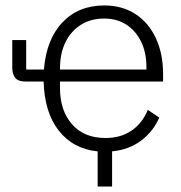

<svg xmlns="http://www.w3.org/2000/svg" viewBox="-20 -544 664 704"><path d="M391 11V140H338V11Q248 2 195.5 -65Q143 -132 140 -245H74Q46 -245 35.5 -259Q25 -273 25 -295V-397H76V-289H141Q150 -400 209 -462Q268 -524 362 -524Q428 -524 476.5 -492.5Q525 -461 551.5 -404Q578 -347 578 -272V-245H200V-220Q200 -139 244 -88.5Q288 -38 367 -38Q422 -38 461.5 -64.5Q501 -91 522 -141L564 -113Q542 -62 497.5 -28.5Q453 5 391 11ZM362 -476Q313 -476 276.5 -453Q240 -430 220 -389Q200 -348 200 -294V-289H517V-297Q517 -351 497.5 -391Q478 -431 443.5 -453.5Q409 -476 362 -476Z"/></svg>

Font: IBM Plex Sans Light
Style: Regular
Weight: 300
Designer: Mike Abbink, Paul van der Laan, Pieter van Rosmalen
Foundry: Bold Monday
Version: Version 3.201